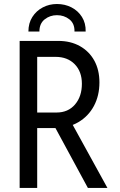

<svg xmlns="http://www.w3.org/2000/svg" viewBox="-20 -920 589 940"><path d="M133.8 -293V-369.1H256.8Q313.5 -369.1 347.2 -408.4Q380.9 -447.8 380.9 -509.8Q380.9 -569.8 345.7 -605.7Q310.5 -641.6 252 -641.6H133.8V-719.7H265.6Q325.7 -719.7 371.1 -694.3Q416.5 -668.9 441.7 -623.3Q466.8 -577.6 466.8 -516.6Q466.8 -451.7 439.7 -401.1Q412.6 -350.6 363.5 -321.8Q314.5 -293 249 -293ZM76.2 0V-719.7H162.1V0ZM410.2 0 244.1 -306.6 308.6 -358.4 505.9 0ZM258.8 -900.4Q297.9 -900.4 330.1 -883.8Q362.3 -867.2 381.3 -836.9Q400.4 -806.6 399.4 -765.6H344.7Q345.7 -804.7 319.8 -825.2Q293.9 -845.7 258.8 -845.7Q224.6 -845.7 198.7 -825.2Q172.9 -804.7 172.9 -765.6H119.1Q119.1 -806.6 138.4 -836.9Q157.7 -867.2 189.5 -883.8Q221.2 -900.4 258.8 -900.4Z"/></svg>

Font: Reddit Sans Condensed
Style: Regular
Weight: 400
Designer: Stephen Hutchings
Foundry: Reddit
Version: Version 1.014